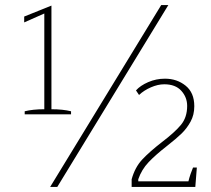

<svg xmlns="http://www.w3.org/2000/svg" viewBox="-20 -734 830 754"><path d="M613 -714H641L205 0H177ZM77 -297Q109 -305 154 -305V-681L75 -646V-669L182 -712V-305Q227 -305 259 -297V-285H77ZM497 -30Q510 -77 538.5 -107.5Q567 -138 616 -176Q666 -214 690.5 -243.5Q715 -273 715 -318Q715 -352 692 -377.5Q669 -403 625 -403Q600 -403 572.5 -391Q545 -379 526 -361L514 -379Q531 -398 562 -411.5Q593 -425 628 -425Q675 -425 709 -397.5Q743 -370 743 -317Q743 -283 728.5 -256.5Q714 -230 693.5 -210Q673 -190 636 -161Q591 -126 563.5 -97Q536 -68 523 -30V-22H720Q723 -35 728.5 -51Q734 -67 738 -76H753L747 0H497Z"/></svg>

Font: Trirong Thin
Style: Regular
Weight: 250
Designer: Katatrad Team
Foundry: CadsonDemak
Version: Version 1.001